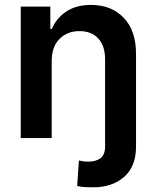

<svg xmlns="http://www.w3.org/2000/svg" viewBox="-20 -573 656 797"><path d="M367.5 204.5Q350.1 204.5 333.1 203.7Q316.1 202.8 300.4 199.2L307.5 93.4Q315.7 95.2 325.5 96.6Q335.2 98 346.2 98Q377.8 98 397 83.8Q416.2 69.6 416.2 34.8V-327.4Q416.2 -382.1 388 -413Q359.7 -443.9 310 -443.9Q259.2 -443.9 226.9 -411.4Q194.6 -378.9 194.6 -319.6V0H66.1V-545.5H188.9V-452.8H195.3Q214.1 -498.2 255.5 -525.4Q296.9 -552.6 358 -552.6Q442.5 -552.6 493.6 -499.1Q544.7 -445.7 544.7 -348.7V34.8Q544.7 118.3 495.2 161.4Q445.7 204.5 367.5 204.5Z"/></svg>

Font: Linik Sans SemiBold
Style: Regular
Weight: 600
Designer: Rasmus Andersson (font), Cristiano Sobral (main changes)
Foundry: rsms
Version: Version 3.018;June 1, 2022;FontCreator 14.0.0.2814 64-bit; t